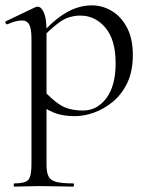

<svg xmlns="http://www.w3.org/2000/svg" viewBox="-22 -419 553 714"><path d="M32 275Q29 275 29 269Q29 263 32 263Q71 263 83 250Q95 237 95 194V-276Q95 -311 87 -327Q79 -343 59 -343Q49 -343 35.5 -339.5Q22 -336 6 -329Q2 -327 -1 -332.5Q-4 -338 0 -340L111 -393Q114 -394 118 -394Q132 -394 141.5 -371.5Q151 -349 151 -305V194Q151 222 158.5 237Q166 252 187.5 257.5Q209 263 251 263Q253 263 253 269Q253 275 251 275Q225 275 192.5 274Q160 273 124 273Q98 273 73.5 274Q49 275 32 275ZM257 13Q219 13 190 4Q161 -5 125 -30L139 -85Q167 -52 200 -30Q233 -8 287 -8Q339 -8 373.5 -54Q408 -100 408 -184Q408 -271 370 -316Q332 -361 277 -361Q233 -361 199.5 -336.5Q166 -312 134 -278L126 -286Q177 -345 224 -372Q271 -399 319 -399Q360 -399 395 -377.5Q430 -356 451 -315Q472 -274 472 -215Q472 -154 451.5 -111Q431 -68 397.5 -40.5Q364 -13 327 0Q290 13 257 13Z"/></svg>

Font: Cormorant Light
Style: Regular
Weight: 400
Version: Version 4.000